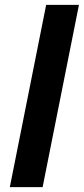

<svg xmlns="http://www.w3.org/2000/svg" viewBox="-20 -772 346 792"><path d="M170.4 -752H305.7L155.8 0H20.5Z"/></svg>

Font: Reddit Sans Chocolate
Style: Bold Italic
Weight: 700
Italic angle: -11.25°
Designer: Stephen Hutchings
Version: Version 1.013